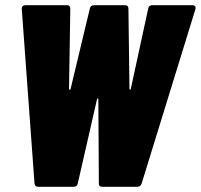

<svg xmlns="http://www.w3.org/2000/svg" viewBox="-20 -720 774 740"><path d="M551 -686 484 -377C483 -373 479 -374 479 -377L475 -686C475 -696 470 -700 461 -700H343C334 -700 328 -696 326 -686L252 -377C251 -373 246 -373 246 -377L251 -686C251 -696 246 -700 237 -700H79C69 -700 63 -695 64 -684L113 -13C114 -4 119 0 128 0H263C272 0 278 -4 280 -14L354 -338C354 -342 359 -341 359 -338L361 -14C360 -4 366 0 374 0H508C517 0 523 -4 526 -13L733 -684C736 -695 731 -700 721 -700H567C558 -700 553 -696 551 -686Z"/></svg>

Font: Barlow Condensed Black
Style: Italic
Weight: 900
Width: 3
Italic angle: -7°
Designer: Jeremy Tribby
Foundry: Tribby Type
Version: Version 1.422;hotconv 1.0.109;makeotfexe 2.5.65596